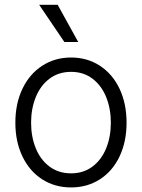

<svg xmlns="http://www.w3.org/2000/svg" viewBox="-20 -781 600 811"><path d="M44.9 -262.7Q44.9 -343.3 74.7 -405.8Q104.5 -468.3 158.2 -503.2Q211.9 -538.1 280.3 -538.1Q348.6 -538.1 402.1 -503.2Q455.6 -468.3 485.1 -405.8Q514.6 -343.3 514.6 -262.7Q514.6 -182.6 485.1 -120.4Q455.6 -58.1 402.1 -23.7Q348.6 10.7 280.3 10.7Q211.4 10.7 158 -23.7Q104.5 -58.1 74.7 -120.4Q44.9 -182.6 44.9 -262.7ZM448.2 -262.7Q448.2 -321.8 428.5 -370.8Q408.7 -419.9 370.6 -448.7Q332.5 -477.5 280.3 -477.5Q227.5 -477.5 189.2 -448.7Q150.9 -419.9 131.1 -370.8Q111.3 -321.8 111.3 -262.7Q111.3 -203.6 131.1 -154.8Q150.9 -106 189.2 -77.4Q227.5 -48.8 280.3 -48.8Q332.5 -48.8 370.6 -77.4Q408.7 -106 428.5 -154.8Q448.2 -203.6 448.2 -262.7ZM145.5 -760.7H223.6L310.5 -603.5H252Z"/></svg>

Font: Pretendard JP Light
Style: Regular
Weight: 300
Designer: Base glyphs from Inter by Rasmus Andersson; Hangeul glyphs from Noto Sans CJK(Source Han Sans) by Jang Soo-young and Kan
Foundry: Kil Hyung-jin
Version: Version 1.309